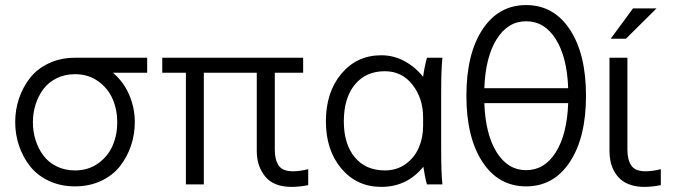

<svg xmlns="http://www.w3.org/2000/svg" viewBox="-20 -728 2659 758"><path d="M275.9 7.8Q219.2 7.8 173.1 -13.9Q127 -35.6 98.6 -71.8Q70.3 -107.9 55.2 -152.6Q40 -197.3 40 -246.1Q40 -294.9 55.2 -339.6Q70.3 -384.3 98.6 -420.4Q127 -456.5 173.1 -478.3Q219.2 -500 275.9 -500H561V-440.9H425.8Q467.8 -405.3 490 -353.8Q512.2 -302.2 512.2 -246.1Q512.2 -197.3 497.1 -152.6Q481.9 -107.9 453.6 -71.8Q425.3 -35.6 379.2 -13.9Q333 7.8 275.9 7.8ZM275.9 -55.2Q329.1 -55.2 367.9 -83.3Q406.7 -111.3 424.8 -153.6Q442.9 -195.8 442.9 -245.1Q442.9 -294.4 424.8 -336.7Q406.7 -378.9 367.9 -407Q329.1 -435.1 275.9 -435.1Q235.8 -435.1 203.4 -418.9Q170.9 -402.8 150.9 -375.7Q130.9 -348.6 120.4 -315.2Q109.9 -281.7 109.9 -245.1Q109.9 -208.5 120.4 -175Q130.9 -141.6 150.9 -114.5Q170.9 -87.4 203.4 -71.3Q235.8 -55.2 275.9 -55.2Z M620.6 -500H1176.8V-440.9H1064.9V-136.2Q1064.9 -97.7 1080.1 -74.7Q1095.2 -51.8 1136.7 -51.8Q1163.1 -51.8 1196.8 -60.1V2.9Q1163.1 9.8 1130.9 9.8Q1060.5 9.8 1027.1 -31Q993.7 -71.8 993.7 -131.8V-440.9H784.7V0H713.9V-440.9H620.6Z M1266.6 -249Q1266.6 -363.8 1327.6 -436.8Q1388.7 -509.8 1485.4 -509.8Q1534.2 -509.8 1576.9 -486.6Q1619.6 -463.4 1650.4 -424.8Q1655.3 -461.9 1665.5 -500H1726.6Q1721.7 -455.1 1721.7 -359.9V-140.1Q1721.7 -44.9 1726.6 0H1665.5Q1657.2 -28.8 1651.4 -69.8Q1586.9 9.8 1485.4 9.8Q1388.7 9.8 1327.6 -62.7Q1266.6 -135.3 1266.6 -249ZM1650.4 -231V-264.2Q1650.4 -339.8 1608.6 -393.3Q1566.9 -446.8 1499.5 -446.8Q1423.8 -446.8 1380.6 -393.6Q1337.4 -340.3 1337.4 -249Q1337.4 -159.2 1380.6 -107.2Q1423.8 -55.2 1499.5 -55.2Q1546.4 -55.2 1581.3 -80.3Q1616.2 -105.5 1633.3 -144.8Q1650.4 -184.1 1650.4 -231Z M2229.7 -88.6Q2166 7.8 2057.1 7.8Q1948.2 7.8 1884.8 -88.6Q1821.3 -185.1 1821.3 -350.1Q1821.3 -515.1 1884.8 -611.6Q1948.2 -708 2057.1 -708Q2166 -708 2229.7 -611.6Q2293.5 -515.1 2293.5 -350.1Q2293.5 -185.1 2229.7 -88.6ZM1892.1 -379.9H2223.1Q2218.8 -502.4 2174.3 -573.2Q2129.9 -644 2057.1 -644Q1984.9 -644 1940.7 -573.2Q1896.5 -502.4 1892.1 -379.9ZM2057.1 -56.2Q2129.9 -56.2 2174.3 -127Q2218.8 -197.8 2223.1 -320.8H1892.1Q1896.5 -197.8 1940.7 -127Q1984.9 -56.2 2057.1 -56.2Z M2386.2 -131.8V-500H2457V-136.2Q2457 -97.7 2472.2 -74.7Q2487.3 -51.8 2528.8 -51.8Q2555.2 -51.8 2588.9 -60.1V2.9Q2555.2 9.8 2522.9 9.8Q2493.7 9.8 2470 2Q2446.3 -5.9 2430.9 -19.3Q2415.5 -32.7 2405.3 -51Q2395 -69.3 2390.6 -89.4Q2386.2 -109.4 2386.2 -131.8ZM2479 -694.8H2571.8L2451.2 -575.2H2391.1Z"/></svg>

Font: LT Superior
Style: Regular
Weight: 400
Designer: Daniel Lyons
Foundry: LyonsType
Version: Version 1.000